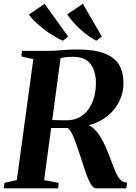

<svg xmlns="http://www.w3.org/2000/svg" viewBox="-32 -1018 735 1038"><path d="M-11.5 0 -8 -29.5 59 -44.5 148 -698 83.5 -713 87 -743H225.5Q254.5 -743 278.8 -745Q303 -747 328.5 -748.8Q354 -750.5 385.5 -750.5Q479 -750.5 533.5 -729Q588 -707.5 611.8 -667.5Q635.5 -627.5 635.5 -571Q636 -512 607.8 -460.5Q579.5 -409 525.2 -374.2Q471 -339.5 391 -331L414.5 -349Q443 -348.5 466 -330.2Q489 -312 507.2 -283.8Q525.5 -255.5 538.8 -225Q552 -194.5 561.5 -169Q573 -138.5 582.5 -113.5Q592 -88.5 601.8 -70.2Q611.5 -52 624 -42Q636.5 -32 655 -30.5L651 0H486Q475.5 0 464.2 -15.2Q453 -30.5 442.5 -56.2Q432 -82 422 -113.5Q410.5 -149 399 -184.2Q387.5 -219.5 376.5 -249.5Q365.5 -279.5 354.8 -300Q344 -320.5 333.5 -326.5Q325.5 -326 313.2 -326Q301 -326 286.8 -326Q272.5 -326 259 -326Q245.5 -326 235.5 -326L241.5 -369.5Q249 -369 261 -368.8Q273 -368.5 286.2 -368.2Q299.5 -368 311 -367.8Q322.5 -367.5 329 -367.5Q370 -368 400 -385.2Q430 -402.5 449.2 -431.5Q468.5 -460.5 477.8 -497Q487 -533.5 486.5 -572.5Q485.5 -637 456 -674Q426.5 -711 362 -711Q351 -711 335.8 -710Q320.5 -709 305.5 -706.2Q290.5 -703.5 280.5 -699L298.5 -726L206.5 -44.5L285.5 -29.5L282 0ZM518.5 -820.5 488.5 -797.5Q464.5 -810.5 442 -827Q419.5 -843.5 399.5 -862Q379.5 -880.5 362.2 -900.2Q345 -920 331 -940L416 -997.5ZM336.5 -820.5 307.5 -797.5Q282 -809.5 255.8 -825.5Q229.5 -841.5 204.8 -860.5Q180 -879.5 159 -899.5Q138 -919.5 124 -939L209 -997.5Z"/></svg>

Font: Merriweather 96pt
Style: Bold Italic
Weight: 700
Italic angle: -7.8°
Version: Version 2.101